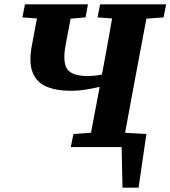

<svg xmlns="http://www.w3.org/2000/svg" viewBox="-20 -677 785 884"><path d="M429 -597 441 -657H745L733 -597L654 -591L600 -304Q589 -245 578 -185Q567 -125 556 -66L564 -65L654 -60L618 187H544L540 0H306L318 -60L399 -66L439 -277Q408 -270 374.5 -264.5Q341 -259 306 -259Q239 -259 193.5 -278.5Q148 -298 130 -344Q112 -390 127 -469L150 -592L83 -597L95 -657H385L374 -597L305 -591L283 -475Q267 -392 289 -359.5Q311 -327 383 -327Q417 -327 449 -334L453 -353Q464 -413 475 -472.5Q486 -532 496 -592Z"/></svg>

Font: Source Serif 4 SmText
Style: Bold Italic
Weight: 700
Italic angle: -12°
Designer: Frank Grießhammer
Foundry: Adobe
Version: Version 4.005;hotconv 1.1.0;makeotfexe 2.6.0